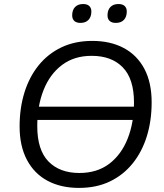

<svg xmlns="http://www.w3.org/2000/svg" viewBox="-20 -915 807 944"><path d="M122 -325.4 132.3 -390.6H686.6L675.9 -325.4ZM368.3 8.9Q279.6 8.9 214.1 -26Q148.6 -60.9 112.5 -128.8Q76.4 -196.8 76.4 -293.7Q76.4 -383.2 100 -459.7Q123.7 -536.2 169.5 -593.3Q215.4 -650.3 281.8 -682.1Q348.2 -713.9 433.7 -713.9Q522.9 -713.9 588.4 -679Q653.9 -644.1 689.8 -576.7Q725.6 -509.2 725.6 -411.8Q725.6 -321.8 702 -245.3Q678.3 -168.8 632.4 -111.7Q586.6 -54.7 520.4 -22.9Q454.3 8.9 368.3 8.9ZM370.3 -64.5Q457.5 -64.5 517.2 -109.8Q576.8 -155.1 607.8 -233.7Q638.8 -312.2 638.8 -410.8Q638.8 -527.2 583.6 -583.9Q528.5 -640.5 430.7 -640.5Q344.5 -640.5 284.8 -595.4Q225.1 -550.3 194.2 -472.3Q163.2 -394.2 163.2 -294.6Q163.2 -177.8 218.3 -121.1Q273.5 -64.5 370.3 -64.5ZM549.3 -802.4Q529.7 -802.4 519.1 -812Q508.6 -821.6 508.6 -839.3Q508.6 -865.9 522.8 -880.5Q537 -895.2 562.6 -895.2Q582.2 -895.2 592.8 -885.6Q603.3 -876 603.3 -858.3Q603.3 -832.3 589.3 -817.4Q575.3 -802.4 549.3 -802.4ZM375.2 -802.4Q356 -802.4 345.5 -812Q334.9 -821.6 334.9 -839.3Q334.9 -865.9 349.1 -880.5Q363.4 -895.2 388.9 -895.2Q408.5 -895.2 418.8 -885.6Q429.2 -876 429.2 -858.3Q429.2 -832.3 415.2 -817.4Q401.2 -802.4 375.2 -802.4Z"/></svg>

Font: Nunito ExtraLight
Style: Italic
Weight: 200
Italic angle: -9°
Designer: Vernon Adams
Foundry: Vernon Adams
Version: Version 3.602